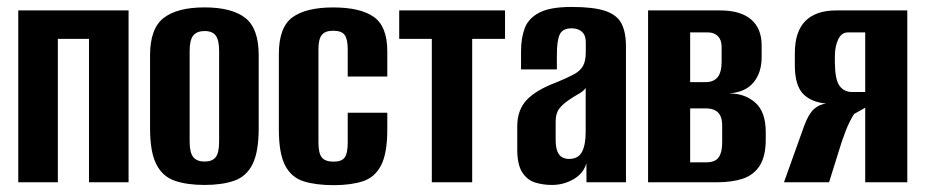

<svg xmlns="http://www.w3.org/2000/svg" viewBox="-20 -525 2666 553"><path d="M32.6 0V-495H350.3V0H236.3V-413H146.6V0Z M569 7.7Q518.9 7.7 483.7 -4.3Q448.5 -16.3 430.4 -51.6Q412.2 -86.9 412.2 -155.7V-365.9Q412.2 -442.7 451.3 -473.2Q490.5 -503.7 569 -503.7Q647.5 -503.7 686.3 -473.5Q725.1 -443.4 725.1 -365.9V-156.4Q725.1 -87.2 707.3 -51.9Q689.5 -16.6 654.6 -4.5Q619.8 7.7 569 7.7ZM569 -59.7Q591.3 -59.7 601.2 -72.3Q611.1 -84.8 611.1 -117.7V-377.9Q611.1 -409.2 601.5 -422.4Q592 -435.6 569 -435.6Q547.4 -435.6 536.8 -422.9Q526.2 -410.2 526.2 -377.9V-117.7Q526.2 -85.1 536.8 -72.4Q547.4 -59.7 569 -59.7Z M941.3 8.3Q889.9 8.3 854.5 -2.8Q819.2 -14 801.2 -48.5Q783.2 -83 783.2 -151.7V-369.7Q783.2 -446.5 822.3 -475.1Q861.5 -503.6 939.7 -503.6Q1017.6 -503.6 1056.5 -476.4Q1095.5 -449.2 1095.5 -376.8V-304.5H981.5V-383.3Q981.5 -412.1 972.7 -424.3Q963.9 -436.5 939.7 -436.5Q916.5 -436.5 906.8 -424.3Q897.2 -412.1 897.2 -383.3V-114.5Q897.2 -83.9 906.8 -71.6Q916.5 -59.4 941 -59.4Q963.9 -59.4 972.7 -71.3Q981.5 -83.2 981.5 -114.5V-200.3H1095.5V-152.4Q1095.5 -83.6 1077.7 -49Q1059.9 -14.3 1025.3 -3Q990.8 8.3 941.3 8.3Z M1223.7 0V-413H1129.8V-495H1434.6V-413H1340V0Z M1569.7 7.7Q1543.9 7.7 1521.3 0.7Q1498.6 -6.4 1484.2 -28.5Q1469.8 -50.6 1469.8 -95V-161.4Q1469.8 -208.3 1497.3 -237.4Q1524.9 -266.5 1584.1 -288.4Q1615.4 -301.3 1633.4 -311.2Q1651.4 -321 1659.3 -335.3Q1667.2 -349.5 1667.2 -375.2V-402.4Q1667.2 -417.7 1661.9 -426.4Q1656.5 -435.1 1647.3 -439.2Q1638.1 -443.4 1626 -443.4Q1600.4 -443.4 1592.1 -425.6Q1583.9 -407.9 1583.9 -367.1V-325.1H1480.7V-378Q1480.7 -415 1491.2 -443.5Q1501.8 -472 1533.1 -488.5Q1564.4 -505 1626 -505Q1689.2 -505 1722.9 -493.7Q1756.6 -482.5 1769.8 -457.6Q1782.9 -432.7 1782.9 -391.4V0H1669.2L1668.9 -54.7Q1660.7 -25.6 1632.2 -9Q1603.6 7.7 1569.7 7.7ZM1618.7 -67.2Q1645.6 -67.2 1656.2 -87.5Q1666.9 -107.7 1666.9 -145.4V-271.9Q1661 -262.5 1646.9 -254.7Q1632.7 -246.9 1619.5 -237.7Q1600.4 -225 1590.4 -211.6Q1580.4 -198.2 1580.4 -174.1V-123Q1580.4 -101.5 1585.3 -89.2Q1590.3 -76.9 1599.1 -72.1Q1607.8 -67.2 1618.7 -67.2Z M1846.6 0V-495H2053.8Q2113.1 -495 2143.4 -468.9Q2173.7 -442.8 2173.7 -394.3V-360.4Q2173.7 -315.9 2150.5 -287.8Q2127.3 -259.6 2081.6 -256.2V-255.8Q2125.5 -255.8 2155.5 -229.3Q2185.5 -202.7 2185.5 -144.7V-123.7Q2185.5 -75.1 2168.3 -48.1Q2151.1 -21.1 2119.9 -10.5Q2088.6 0 2044.8 0ZM1967.8 -57.5H2014.9Q2029.2 -57.5 2039.2 -62.5Q2049.3 -67.4 2054.6 -80.4Q2060 -93.3 2060 -117.2V-163.1Q2060 -181.7 2054.3 -192.5Q2048.7 -203.3 2038 -208Q2027.4 -212.8 2012.4 -212.8H1967.8ZM1967.8 -288.4H2012Q2035 -288.4 2046.7 -302.4Q2058.4 -316.4 2058.4 -347.5V-390.5Q2058.4 -410.1 2047.7 -420.9Q2037 -431.7 2018.4 -431.7H1967.8Z M2238 0 2296.2 -162.6Q2308.9 -196.8 2324.2 -210.7Q2339.6 -224.6 2359.6 -226.6Q2314 -231.3 2291.7 -256.2Q2269.3 -281.1 2269.3 -337.1V-371.8Q2269.3 -434 2299.6 -464.5Q2329.9 -495 2389.2 -495H2593.2V0H2472V-214.7L2439.9 -196.7Q2426.2 -175.2 2415.4 -147Q2404.5 -118.7 2394.6 -85.5L2367.9 0ZM2433.6 -260H2472V-431.7H2422.4Q2403.6 -431.7 2394.1 -411.3Q2384.6 -391 2384.6 -363.6V-343.3Q2385.3 -294.7 2398.3 -277.4Q2411.3 -260 2433.6 -260Z"/></svg>

Font: Alumni Sans Thin
Style: Regular
Weight: 100
Designer: Robert E. Leuschke
Foundry: Robert E. Leuschke
Version: Version 1.018